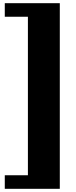

<svg xmlns="http://www.w3.org/2000/svg" viewBox="-20 -974 475 1204"><path d="M155 -869H10V-954H355V210H10V125H155Z"/></svg>

Font: Inknut Antiqua Black
Style: Regular
Weight: 900
Designer: Claus Eggers Sørensen
Foundry: Claus Eggers Sørensen
Version: Version 1.003; ttfautohint (v1.8.2) -l 8 -r 50 -G 200 -x 14 